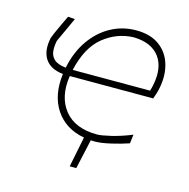

<svg xmlns="http://www.w3.org/2000/svg" viewBox="-97 -601 817 832"><g transform="rotate(15 311.5 -185.0)"><path d="M287.5 137Q294.5 102.5 301.2 68.8Q308 35 315 0.5Q229.5 -15 186.2 -79.8Q143 -144.5 155.5 -242Q98.5 -248 75 -283.8Q51.5 -319.5 64 -379Q65 -383 73.2 -402Q81.5 -421 92.8 -445Q104 -469 113 -487.5L144 -485Q131.5 -457.5 116 -423.8Q100.5 -390 93 -374Q88 -350.5 89.5 -328.5Q91 -306.5 106.8 -291.2Q122.5 -276 160 -271.5Q160.5 -273 161 -275Q176 -346 212.5 -398Q249 -450 301 -478.5Q353 -507 414 -507Q479 -507 519 -477.2Q559 -447.5 573.2 -398.5Q587.5 -349.5 576 -292Q574 -281 569.5 -266.2Q565 -251.5 561 -241H186.5Q172 -145 219.5 -86Q267 -27 366 -27Q385 -27 428 -37.2Q471 -47.5 519 -67L514 -27Q479 -15 435.8 -5Q392.5 5 366 5Q356 5 346.5 4.5Q339 38 331.8 70.8Q324.5 103.5 317 137ZM412 -475Q337 -473 276.5 -424.5Q216 -376 192 -270H539Q543.5 -283.5 546 -297Q562.5 -378 526.8 -425.5Q491 -473 412 -475Z"/></g></svg>

Font: Commissioner Loud Thin
Style: Italic
Weight: 100
Italic angle: -12°
Designer: Kostas Bartsokas
Foundry: Kostas Bartsokas
Version: Version 1.000; ttfautohint (v1.8.3)